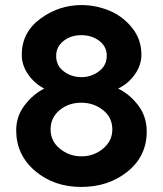

<svg xmlns="http://www.w3.org/2000/svg" viewBox="-20 -730 644 759"><path d="M44 -215Q44 -270 77 -313.5Q110 -357 155 -380Q117 -399 91.5 -435.5Q66 -472 66 -513Q66 -602 139.5 -656Q213 -710 302 -710Q358 -710 411 -688.5Q464 -667 501.5 -621Q539 -575 539 -514Q539 -472 512.5 -435Q486 -398 447 -380Q495 -356 527.5 -312Q560 -268 560 -210Q560 -113 484.5 -52Q409 9 301 9Q193 9 118.5 -54.5Q44 -118 44 -215ZM302 -425Q340 -425 371 -448Q402 -471 402 -510Q402 -546 372.5 -568.5Q343 -591 301 -591Q260 -591 231 -568Q202 -545 202 -509Q202 -470 232.5 -447.5Q263 -425 302 -425ZM301 -324Q251 -324 215.5 -294.5Q180 -265 180 -218Q180 -172 217 -142Q254 -112 302 -112Q351 -112 387.5 -142.5Q424 -173 424 -218Q424 -266 387 -295Q350 -324 301 -324Z"/></svg>

Font: Raleway-v4020
Style: Bold
Weight: 700
Designer: Matt McInerney, Pablo Impallari, Rodrigo Fuenzalida
Foundry: Matt McInerney, Pablo Impallari, Rodrigo Fuenzalida
Version: Version 4.020;PS 004.020;hotconv 1.0.88;makeotf.lib2.5.64775